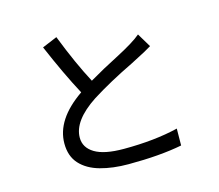

<svg xmlns="http://www.w3.org/2000/svg" viewBox="-109 -911 1218 1067"><g transform="rotate(-15 500.0 -377.0)"><path d="M505 16Q414 16 342.5 -4Q271 -24 230 -69Q189 -114 189 -187Q189 -325 353 -438Q286 -563 213 -734L299 -770Q365 -601 427 -485Q512 -535 593 -576Q701 -632 741 -667L789 -587Q753 -565 711 -544L665 -520Q526 -453 420 -386Q280 -294 280 -196Q280 -139 334.5 -106Q389 -73 501 -73Q679 -73 814 -106L813 -9Q685 16 505 16Z"/></g></svg>

Font: LXGW 975 Gothic SC
Style: Regular
Weight: 400
Version: Version 2.01;February 25, 2021